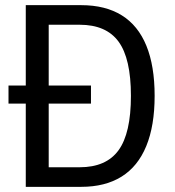

<svg xmlns="http://www.w3.org/2000/svg" viewBox="-20 -725 679 745"><path d="M80 0V-705H295Q389 -705 452.5 -665.5Q516 -626 548 -547.5Q580 -469 580 -353Q580 -237 547.5 -158Q515 -79 451.5 -39.5Q388 0 295 0ZM169 -76H289Q392 -76 440 -142Q488 -208 488 -353Q488 -498 440 -563.5Q392 -629 289 -629H169ZM13 -323V-393H333V-323Z"/></svg>

Font: Nunito Sans 10pt Condensed Medium
Style: Regular
Weight: 500
Width: 3
Designer: Vernon Adams
Foundry: Vernon Adams
Version: Version 3.101;gftools[0.9.27]